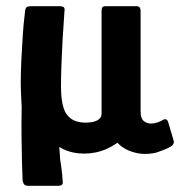

<svg xmlns="http://www.w3.org/2000/svg" viewBox="-20 -492 581 620"><path d="M72 108Q63 108 59 104.5Q55 101 53 90Q52 70 51 33Q50 -4 49.5 -50.5Q49 -97 50 -147Q49 -168 48 -186.5Q47 -205 47 -222Q47 -259 49 -299Q51 -339 53.5 -377.5Q56 -416 60 -447Q61 -465 65.5 -468.5Q70 -472 84 -472H170Q182 -472 186 -468.5Q190 -465 188 -453Q188 -448 186 -423Q184 -398 182 -361.5Q180 -325 178.5 -286Q177 -247 177 -214Q177 -146 196.5 -121Q216 -96 256 -96Q281 -96 294.5 -103.5Q308 -111 308 -125V-455Q308 -465 310.5 -468.5Q313 -472 321 -472H420Q427 -472 430.5 -468.5Q434 -465 434 -455V-132Q434 -110 444 -101.5Q454 -93 467 -93Q478 -93 488 -96.5Q498 -100 503 -103Q518 -113 523 -98L541 -37Q544 -24 525 -15Q505 -6 488.5 -0.5Q472 5 446 5Q428 5 406 -2Q384 -9 367 -23.5Q350 -38 343 -58L381 -50Q358 -26 324 -11Q290 4 252 4Q214 4 183 -11Q152 -26 138 -49L167 -55Q169 -40 171 -20Q173 0 174 20Q176 34 178 48.5Q180 63 181 73.5Q182 84 182 89Q184 99 181 103.5Q178 108 167 108Z"/></svg>

Font: Glory
Style: Bold
Weight: 700
Designer: Robert Leuschke
Foundry: Robert Leuschke
Version: Version 1.011